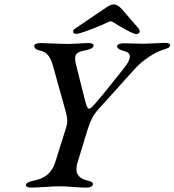

<svg xmlns="http://www.w3.org/2000/svg" viewBox="-20 -849 794 874"><path d="M98 -7Q99 -20 134 -27Q209 -40 231 -109L279 -262Q286 -282 286 -300Q286 -318 278 -345L221 -550Q212 -581 199 -597.5Q186 -614 164 -618Q136 -624 136 -640Q136 -653 168 -653Q184 -653 222 -651Q264 -649 292 -649Q308 -649 340 -651Q368 -653 383 -653Q406 -653 406 -641Q405 -627 369 -620Q343 -615 332.5 -607.5Q322 -600 322 -584Q322 -571 326 -555L368 -388Q377 -354 385 -354Q390 -354 398.5 -362Q407 -370 417 -382Q443 -411 501 -484Q527 -518 542 -536Q571 -571 571 -591Q571 -602 563 -608.5Q555 -615 537 -619Q527 -622 520 -627Q513 -632 513 -639Q513 -645 522 -648.5Q531 -652 544 -652Q570 -652 583 -651L628 -650Q652 -650 688 -652Q720 -654 730 -654Q757 -654 754 -641Q753 -635 747.5 -632Q742 -629 733.5 -626Q725 -623 721 -622Q692 -613 656.5 -589Q621 -565 599 -541Q580 -521 497 -428L430 -354Q410 -332 399 -310.5Q388 -289 378 -257L333 -109Q328 -95 328 -78Q328 -39 379 -27Q392 -24 397.5 -20.5Q403 -17 403 -10Q403 -3 394.5 1Q386 5 373 5Q356 5 336.5 3.5Q317 2 308 2Q280 -1 251 -1Q219 -1 189 2Q179 2 159 3.5Q139 5 122 5Q98 5 98 -7ZM313 -706Q313 -713 322 -719L449 -805Q469 -819 479 -824Q489 -829 498 -829Q516 -829 537 -805L611 -719Q616 -713 616 -706Q616 -701 611.5 -697.5Q607 -694 600 -694Q590 -694 554.5 -713Q519 -732 497 -747Q490 -752 484 -752Q478 -752 471 -748Q448 -736 394.5 -715.5Q341 -695 328 -695Q311 -695 313 -706Z"/></svg>

Font: EB Garamond Medium
Style: Italic
Weight: 500
Italic angle: -17.2°
Designer: Georg Duffner and Octavio Pardo
Foundry: Georg Duffner
Version: Version 1.000